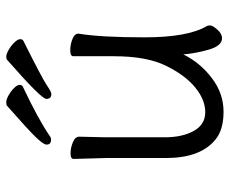

<svg xmlns="http://www.w3.org/2000/svg" viewBox="-82 -654 753 630"><g transform="rotate(-90 295.0 -338.5)"><path d="M325 -640Q219 -590 164 -552Q159 -548 152 -548Q136 -548 136 -563Q136 -578 198 -634Q260 -690 263.5 -692.5Q267 -695 275.5 -695Q284 -695 297.5 -687.5Q311 -680 321.5 -669.5Q332 -659 332 -651Q332 -643 325 -640ZM475 -638Q353 -577 331 -562Q309 -547 302 -547Q286 -547 286 -563.5Q286 -580 414 -692Q417 -695 425 -695Q433 -695 447 -687Q461 -679 471.5 -668Q482 -657 482 -649Q482 -641 475 -638ZM162 -456 160 -368V-175Q160 -117 181 -79.5Q202 -42 242.5 -42Q283 -42 323.5 -75Q364 -108 395 -171.5Q426 -235 426 -342V-475Q426 -485 445 -485Q464 -485 482 -478Q500 -471 500 -459V-457Q488 -385 488 -241Q488 -97 526 -35Q527 -33 527 -25.5Q527 -18 513.5 -2.5Q500 13 485 13Q460 13 447.5 -31Q435 -75 432 -114Q405 -59 354.5 -20.5Q304 18 244 18Q184 18 152 -9Q92 -58 92 -171V-368L89 -474Q89 -484 107 -484Q125 -484 143.5 -476.5Q162 -469 162 -456Z"/></g></svg>

Font: Moon Stars Kai T
Style: Regular
Weight: 400
Designer: GuiWonder
Version: Version 1.101